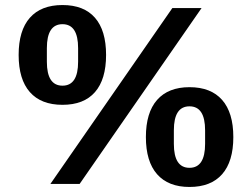

<svg xmlns="http://www.w3.org/2000/svg" viewBox="-20 -730 1000 762"><path d="M180 0 664 -698H780L296 0ZM228 -314Q143 -314 98.5 -364.5Q54 -415 54 -512Q54 -609 98.5 -659.5Q143 -710 228 -710Q313 -710 357 -659.5Q401 -609 401 -512Q401 -415 357 -364.5Q313 -314 228 -314ZM228 -390Q290 -390 290 -485V-539Q290 -634 228 -634Q166 -634 166 -539V-485Q166 -390 228 -390ZM732 12Q648 12 603.5 -38.5Q559 -89 559 -186Q559 -283 603.5 -333.5Q648 -384 732 -384Q817 -384 861.5 -333.5Q906 -283 906 -186Q906 -89 861.5 -38.5Q817 12 732 12ZM732 -64Q794 -64 794 -159V-213Q794 -308 732 -308Q670 -308 670 -213V-159Q670 -64 732 -64Z"/></svg>

Font: IBM Plex Sans Arabic SemiBold
Style: Regular
Weight: 600
Designer: Mike Abbink, Paul van der Laan, Pieter van Rosmalen, Wael Morcos, Khajak Apelian
Foundry: Bold Monday
Version: Version 1.1